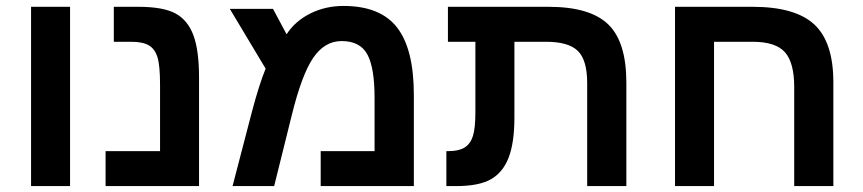

<svg xmlns="http://www.w3.org/2000/svg" viewBox="-20 -629 2917 649"><path d="M85 -606H216.8V0H85Z M652.8 0H336.9V-118.2H521V-341.8Q521 -407.7 512.2 -435.8Q503.4 -463.9 482.9 -475.8Q462.4 -487.8 422.9 -487.8H364.7V-606H447.8Q531.7 -606 573.2 -583.5Q614.7 -561 633.8 -509.8Q652.8 -458.5 652.8 -367.2Z M1141.1 -608.9Q1265.6 -608.9 1322.3 -535.9Q1378.9 -462.9 1378.9 -308.1V0H1064V-118.2H1246.1V-297.9Q1246.1 -400.9 1221.4 -445.6Q1196.8 -490.2 1134.8 -490.2Q1077.1 -490.2 1038.3 -432.9Q999.5 -375.5 965.8 -237.8L906.7 0H766.1L832 -252.9Q856.4 -344.7 877.9 -397L756.8 -599.1H902.8L948.7 -513.2Q978 -558.1 1029.1 -583.5Q1080.1 -608.9 1141.1 -608.9Z M1586.9 -487.8H1494.1V-606H1834Q1974.6 -606 2035.9 -546.6Q2097.2 -487.3 2097.2 -350.1V0H1964.8V-348.1Q1964.8 -426.3 1933.1 -457Q1901.4 -487.8 1826.2 -487.8H1718.8V-231.9Q1718.8 -147 1699.5 -96.7Q1680.2 -46.4 1639.6 -23.2Q1599.1 0 1522 0H1488.8V-118.2H1497.1Q1531.2 -118.2 1550.8 -130.6Q1570.3 -143.1 1578.6 -169.4Q1586.9 -195.8 1586.9 -249Z M2664.6 -335Q2664.6 -417 2633.3 -452.4Q2602.1 -487.8 2523.9 -487.8H2393.6V0H2261.7V-606H2523.9Q2668.5 -606 2732.7 -546.1Q2796.9 -486.3 2796.9 -351.1V0H2664.6Z"/></svg>

Font: Arial
Style: Bold
Weight: 700
Designer: Steve Matteson
Foundry: Ascender Corporation
Version: Version 2.00.3